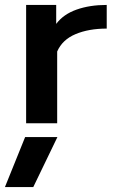

<svg xmlns="http://www.w3.org/2000/svg" viewBox="-46 -500 473 779"><path d="M60 -480H182V-403Q211 -442 264.5 -461Q318 -480 387 -480V-384Q314 -384 260.5 -361.5Q207 -339 186 -291V0H60ZM56 56H187L89 259H-26Z"/></svg>

Font: Prompt Medium
Style: Regular
Weight: 500
Designer: Katatrad Team
Foundry: CadsonDemak
Version: Version 1.001